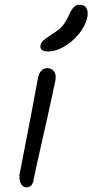

<svg xmlns="http://www.w3.org/2000/svg" viewBox="-20 -786 393 817"><path d="M93 11Q81 11 73.5 2Q66 -7 63.5 -22Q61 -37 65 -53Q81 -137 92.5 -195Q104 -253 112 -296Q120 -339 127 -376.5Q134 -414 142 -456Q144 -468 149.5 -477Q155 -486 162.5 -491Q170 -496 181 -496Q199 -496 209.5 -483Q220 -470 216 -445Q211 -422 202 -379.5Q193 -337 181.5 -285Q170 -233 158 -181Q146 -129 136.5 -85.5Q127 -42 122 -17Q120 -4 112.5 3.5Q105 11 93 11ZM185 -567Q166 -567 158 -574Q150 -581 152 -592Q155 -606 166 -615.5Q177 -625 201 -640Q233 -660 246.5 -676.5Q260 -693 273 -721Q285 -748 295.5 -757Q306 -766 318 -766Q341 -766 348.5 -750Q356 -734 352 -715Q344 -676 316 -642Q288 -608 252.5 -587.5Q217 -567 185 -567Z"/></svg>

Font: Shantell Sans Light
Style: Italic
Weight: 300
Italic angle: -11°
Designer: Stephen Nixon, Anya Danilova, Shantell Martin
Foundry: Arrow Type
Version: Version 1.008;[ac192a2d6]